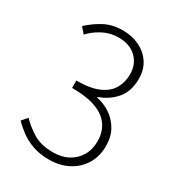

<svg xmlns="http://www.w3.org/2000/svg" viewBox="-180 -850 889 972"><g transform="rotate(30 264.0 -364.0)"><path d="M255 13Q199 13 157.5 -2Q116 -17 85.5 -40Q55 -63 32 -86L60 -119Q92 -85 137.5 -57Q183 -29 255 -29Q304 -29 341.5 -49Q379 -69 400.5 -105.5Q422 -142 422 -191Q422 -241 397 -279.5Q372 -318 317.5 -339Q263 -360 175 -360V-403Q257 -403 305 -424.5Q353 -446 374 -483Q395 -520 395 -565Q395 -625 356.5 -662Q318 -699 252 -699Q204 -699 162 -677Q120 -655 91 -623L62 -656Q99 -691 145.5 -716Q192 -741 253 -741Q307 -741 350.5 -720Q394 -699 419.5 -660.5Q445 -622 445 -568Q445 -495 406.5 -450Q368 -405 310 -385V-381Q354 -372 390.5 -347Q427 -322 449 -283Q471 -244 471 -192Q471 -129 442.5 -83Q414 -37 365 -12Q316 13 255 13Z"/></g></svg>

Font: Noto Sans HK Thin ExtraLight
Style: Regular
Weight: 250
Version: Version 2.004-H2;hotconv 1.0.118;makeotfexe 2.5.65603